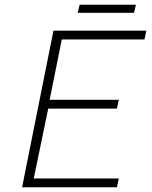

<svg xmlns="http://www.w3.org/2000/svg" viewBox="-20 -788 640 808"><path d="M73 0 205 -659H596L588 -622H240L189 -368H480L472 -331H183L122 -37H480L472 0ZM307 -734 315 -768H552L544 -734Z"/></svg>

Font: Source Code Pro ExtraLight Light
Style: Italic
Weight: 300
Italic angle: -11°
Monospace: yes
Version: Version 1.016;hotconv 1.0.116;makeotfexe 2.5.65601